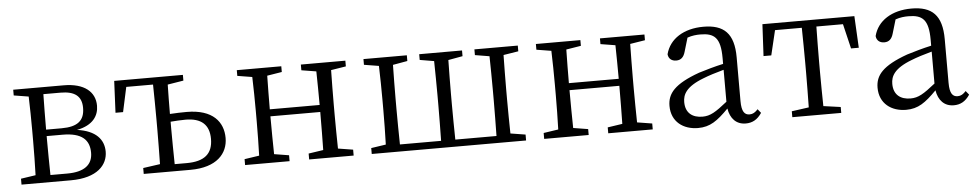

<svg xmlns="http://www.w3.org/2000/svg" viewBox="-35 -775 5267 1036"><g transform="rotate(-5 2598.0 -257.0)"><path d="M209 -38C208 -94 207 -174 207 -228V-249H293C397 -249 438 -209 438 -139C438 -74 393 -38 300 -38ZM302 -476C379 -476 416 -447 416 -384C416 -315 378 -284 291 -284H207C207 -347 208 -423 209 -476ZM49 -514V-483L129 -470C131 -415 132 -339 132 -286V-228C132 -176 131 -99 129 -44L49 -32V0H316C461 0 517 -67 517 -138C517 -203 475 -254 373 -268C461 -285 492 -335 492 -389C492 -464 434 -514 322 -514Z M882 -38C881 -94 880 -174 880 -228V-268C905 -270 933 -272 961 -272C1046 -272 1089 -234 1089 -157C1089 -76 1043 -38 947 -38ZM968 -483V-514H596L588 -342H629L658 -476H803C804 -421 805 -341 805 -286V-228C805 -176 804 -100 803 -45L711 -32V0H964C1107 0 1168 -71 1168 -155C1168 -241 1113 -313 971 -313C943 -313 911 -312 880 -310C880 -360 881 -422 882 -469Z M1848 -483V-514H1607V-483L1687 -470C1688 -417 1689 -343 1689 -288H1419C1419 -342 1420 -416 1421 -470L1501 -483V-514H1260V-483L1340 -470C1342 -415 1343 -339 1343 -286V-228C1343 -176 1342 -99 1340 -44L1260 -32V0H1501V-32L1421 -45C1420 -99 1419 -178 1419 -250H1689C1689 -177 1688 -99 1687 -44L1607 -32V0H1848V-32L1767 -45C1766 -100 1765 -176 1765 -228V-286C1765 -338 1766 -415 1767 -470Z M2782 -483V-514H2547V-483L2625 -470C2626 -415 2627 -339 2627 -286V-228C2627 -174 2626 -94 2625 -38H2402C2401 -94 2400 -174 2400 -228V-286C2400 -338 2401 -414 2402 -469L2480 -483V-514H2248V-483L2325 -470C2326 -415 2327 -339 2327 -286V-228C2327 -174 2326 -94 2325 -38H2102C2101 -94 2100 -174 2100 -228V-286C2100 -338 2101 -414 2102 -469L2181 -483V-514H1946V-483L2026 -470C2028 -415 2029 -339 2029 -286V-228C2029 -176 2028 -100 2026 -44L1946 -32V0H2782V-32L2701 -45C2700 -100 2699 -176 2699 -228V-286C2699 -338 2700 -415 2701 -470Z M3468 -483V-514H3227V-483L3307 -470C3308 -417 3309 -343 3309 -288H3039C3039 -342 3040 -416 3041 -470L3121 -483V-514H2880V-483L2960 -470C2962 -415 2963 -339 2963 -286V-228C2963 -176 2962 -99 2960 -44L2880 -32V0H3121V-32L3041 -45C3040 -99 3039 -178 3039 -250H3309C3309 -177 3308 -99 3307 -44L3227 -32V0H3468V-32L3387 -45C3386 -100 3385 -176 3385 -228V-286C3385 -338 3386 -415 3387 -470Z M3877 -114C3813 -63 3784 -45 3742 -45C3688 -45 3650 -72 3650 -132C3650 -172 3668 -214 3765 -251C3792 -262 3836 -276 3877 -287ZM4041 -59C4026 -43 4014 -35 3996 -35C3969 -35 3953 -53 3953 -111V-348C3953 -478 3899 -528 3788 -528C3682 -528 3604 -479 3583 -397C3585 -373 3602 -359 3627 -359C3653 -359 3668 -374 3676 -403L3698 -477C3724 -486 3747 -488 3768 -488C3844 -488 3877 -461 3877 -351V-319C3831 -309 3783 -295 3744 -283C3608 -234 3569 -185 3569 -118C3569 -32 3633 14 3713 14C3778 14 3818 -15 3879 -77C3888 -22 3920 12 3971 12C4006 12 4034 -2 4058 -38Z M4540 -476 4572 -342H4614L4605 -514H4107L4098 -342H4140L4172 -476H4317C4318 -421 4319 -341 4319 -286V-228C4319 -176 4318 -100 4317 -45L4224 -32V0H4489V-32L4396 -45C4395 -100 4394 -176 4394 -228V-286C4394 -341 4395 -421 4396 -476Z M5004 -114C4940 -63 4911 -45 4869 -45C4815 -45 4777 -72 4777 -132C4777 -172 4795 -214 4892 -251C4919 -262 4963 -276 5004 -287ZM5168 -59C5153 -43 5141 -35 5123 -35C5096 -35 5080 -53 5080 -111V-348C5080 -478 5026 -528 4915 -528C4809 -528 4731 -479 4710 -397C4712 -373 4729 -359 4754 -359C4780 -359 4795 -374 4803 -403L4825 -477C4851 -486 4874 -488 4895 -488C4971 -488 5004 -461 5004 -351V-319C4958 -309 4910 -295 4871 -283C4735 -234 4696 -185 4696 -118C4696 -32 4760 14 4840 14C4905 14 4945 -15 5006 -77C5015 -22 5047 12 5098 12C5133 12 5161 -2 5185 -38Z"/></g></svg>

Font: Shippori Mincho
Style: Regular
Weight: 400
Designer: Bonji Tadano  Ryoko NISHIZUKA  (kana & ideographs); Frank Grießhammer (Latin, Greek & Cyrillic); Wenlong ZHANG  (bopomof
Foundry: Adobe Systems Incorporated
Version: Version 1.003;PS 1.001;hotconv 16.6.54;makeotf.lib2.5.65590